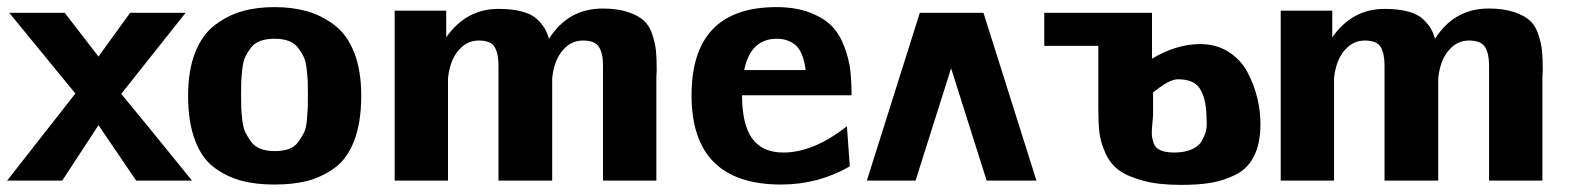

<svg xmlns="http://www.w3.org/2000/svg" viewBox="-35 -508 4433 540"><path d="M-15 0 177 -245 -9 -472H147L242 -349L331 -472H487L306 -244Q387 -146 505 0H348L242 -156L140 0Z M494 -239Q494 -310 514 -360.5Q534 -411 570 -438Q606 -465 646.5 -476.5Q687 -488 737 -488Q787 -488 828 -476.5Q869 -465 905 -438Q941 -411 961 -360.5Q981 -310 981 -239Q981 -164 961 -112Q941 -60 904.5 -34.5Q868 -9 828.5 1Q789 11 737 11Q686 11 646.5 1Q607 -9 570.5 -34.5Q534 -60 514 -112Q494 -164 494 -239ZM643 -241Q643 -218 643.5 -204.5Q644 -191 646.5 -169.5Q649 -148 655.5 -135Q662 -122 671.5 -109Q681 -96 698 -89.5Q715 -83 738 -83Q761 -83 777.5 -89Q794 -95 804 -109Q814 -123 820 -135Q826 -147 828 -169.5Q830 -192 830.5 -204Q831 -216 831 -241Q831 -266 830.5 -279Q830 -292 827.5 -314Q825 -336 819 -348.5Q813 -361 803 -374Q793 -387 776.5 -393Q760 -399 737 -399Q714 -399 697.5 -393Q681 -387 671 -374Q661 -361 655 -348.5Q649 -336 646.5 -314Q644 -292 643.5 -279Q643 -266 643 -241Z M1075 0V-478H1220V-403Q1276 -483 1367 -483Q1406 -483 1433.5 -475.5Q1461 -468 1475.5 -454Q1490 -440 1497 -428Q1504 -416 1509 -399Q1563 -484 1660 -484Q1702 -484 1731.5 -474Q1761 -464 1776.5 -449.5Q1792 -435 1800 -410Q1808 -385 1810 -364.5Q1812 -344 1812 -311Q1812 -307 1811.5 -300.5Q1811 -294 1811 -291V0H1661V-323Q1661 -358 1649.5 -376Q1638 -394 1605 -394Q1577 -394 1557 -376Q1524 -347 1518 -288V0H1367V-323Q1367 -358 1356 -376Q1345 -394 1312 -394Q1284 -394 1264 -376Q1231 -347 1225 -288V0Z M1910 -240Q1910 -488 2149 -488Q2203 -488 2243 -472.5Q2283 -457 2305 -434Q2327 -411 2340 -376Q2353 -341 2356.5 -310Q2360 -279 2360 -240H2052Q2052 -159 2080 -119Q2109 -79 2168 -79Q2253 -79 2347 -153L2355 -40Q2266 11 2162 11Q1910 11 1910 -240ZM2058 -311H2231Q2224 -363 2202.5 -381Q2181 -399 2150 -399Q2076 -399 2058 -311Z M2880 0H2740L2640 -316L2540 0H2403L2552 -472H2731Z M3340 -384Q3386 -384 3420.5 -362Q3455 -340 3473.5 -305Q3492 -270 3501 -233Q3510 -196 3510 -159Q3510 -104 3491.5 -68Q3473 -32 3438 -15.5Q3403 1 3368.5 6.5Q3334 12 3285 12Q3223 12 3179 0Q3135 -12 3111 -30Q3087 -48 3073.5 -78.5Q3060 -109 3057 -136Q3054 -163 3054 -203V-379H2902V-472H3205V-343Q3274 -384 3340 -384ZM3208 -248V-188Q3208 -180 3206 -160.5Q3204 -141 3204.5 -130Q3205 -119 3209.5 -105.5Q3214 -92 3228.5 -85.5Q3243 -79 3268 -79Q3297 -79 3317 -88Q3337 -97 3345 -111.5Q3353 -126 3356 -136.5Q3359 -147 3359 -158Q3359 -163 3358.5 -173Q3358 -183 3358 -188Q3356 -233 3339.5 -259Q3323 -285 3278 -285Q3258 -285 3225 -261Z M3567 0V-478H3712V-403Q3768 -483 3859 -483Q3898 -483 3925.5 -475.5Q3953 -468 3967.5 -454Q3982 -440 3989 -428Q3996 -416 4001 -399Q4055 -484 4152 -484Q4194 -484 4223.5 -474Q4253 -464 4268.5 -449.5Q4284 -435 4292 -410Q4300 -385 4302 -364.5Q4304 -344 4304 -311Q4304 -307 4303.5 -300.5Q4303 -294 4303 -291V0H4153V-323Q4153 -358 4141.5 -376Q4130 -394 4097 -394Q4069 -394 4049 -376Q4016 -347 4010 -288V0H3859V-323Q3859 -358 3848 -376Q3837 -394 3804 -394Q3776 -394 3756 -376Q3723 -347 3717 -288V0Z"/></svg>

Font: Coval
Style: Black
Weight: 1000
Foundry: Context Ltd
Version: Version 001.000